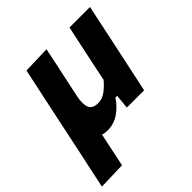

<svg xmlns="http://www.w3.org/2000/svg" viewBox="-218 -647 986 986"><g transform="rotate(-45 275.0 -154.0)"><path d="M-32.5 196.5Q-21 143 -10 90.5Q1 38 14.5 -24L66.5 -271Q81.5 -340.5 92.5 -393Q103.5 -445.5 115 -499L265 -503.5Q254 -450.5 243 -398.5Q232 -346.5 220 -290.5L205 -219.5Q195.5 -174 206.2 -147Q217 -120 256.5 -120Q286.5 -120 311.8 -138.2Q337 -156.5 361 -184.5L383 -290Q395 -346.5 405.5 -396Q416 -445.5 427.5 -499H576.5Q565 -444.5 554 -393Q543 -341.5 528.5 -272.5L509.5 -183Q501 -143 491 -96.5Q481 -50 470.5 0H345Q347 -19.5 348.8 -39Q350.5 -58.5 352.5 -78H340Q315.5 -39.5 277.2 -13Q239 13.5 193.5 13.5Q173 13.5 156.5 8.5Q146.5 56 137.2 100.2Q128 144.5 118 192Z"/></g></svg>

Font: Commissioner
Style: Bold Italic
Weight: 700
Italic angle: -12°
Designer: Kostas Bartsokas
Foundry: Kostas Bartsokas
Version: Version 1.000; ttfautohint (v1.8.3)